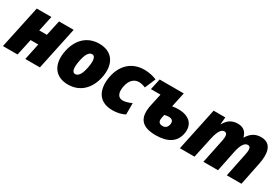

<svg xmlns="http://www.w3.org/2000/svg" viewBox="44 -1352 3112 2150"><g transform="rotate(30 1599.5 -276.5)"><path d="M1 0H190L236 -213H335L290 0H479L596 -553H407L364 -355H266L308 -553H119Z M845 10C995 10 1103 -87 1138 -252C1178 -440 1094 -563 925 -563C775 -563 668 -467 633 -301C594 -113 677 10 845 10ZM858 -132C817 -132 806 -181 825 -282C842 -373 872 -421 913 -421C953 -421 965 -369 947 -273C930 -181 899 -132 858 -132Z M1422 10C1480 10 1530 -2 1579 -26V-173C1534 -152 1493 -142 1466 -142C1405 -142 1378 -195 1396 -283C1413 -369 1461 -413 1524 -413C1548 -413 1578 -406 1609 -393L1668 -531C1617 -552 1563 -563 1508 -563C1340 -563 1240 -454 1209 -307C1178 -162 1209 10 1422 10Z M1980 10C2134 10 2226 -49 2250 -162C2278 -289 2203 -370 2058 -370C2032 -370 2004 -368 1979 -363L2020 -553H1708L1677 -411H1801L1767 -254C1728 -73 1798 10 1980 10ZM1943 -197 1951 -235C1972 -241 1990 -243 2007 -243C2052 -243 2072 -218 2062 -174C2053 -135 2030 -118 1994 -118C1952 -118 1931 -142 1943 -197Z M2289 0H2478L2536 -269C2561 -383 2595 -413 2628 -413C2662 -413 2672 -382 2657 -308L2593 0H2782L2836 -265C2856 -363 2888 -413 2931 -413C2966 -413 2974 -380 2959 -308L2896 0H3085L3146 -300C3171 -425 3162 -563 3017 -563C2945 -563 2891 -531 2849 -462H2845C2828 -527 2787 -563 2717 -563C2647 -563 2592 -535 2553 -462H2549L2557 -553H2406Z"/></g></svg>

Font: Noto Sans Black
Style: Italic
Weight: 900
Italic angle: -12°
Designer: Monotype Design Team
Foundry: Monotype Imaging Inc.
Version: Version 2.013